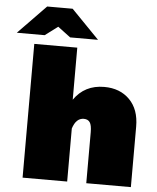

<svg xmlns="http://www.w3.org/2000/svg" viewBox="-106 -950 819 1001"><g transform="rotate(5 304.0 -450.0)"><path d="M166.7 -900H233.3L379.2 -750H233.3L166.7 -800L100 -750H-45.8L100 -900ZM50 0V-700H275V-427.5Q330.8 -508.3 433.3 -508.3Q515.8 -508.3 566.2 -457.5Q616.7 -406.7 616.7 -316.7V0H383.3V-266.7Q383.3 -303.3 373.3 -318.3Q363.3 -333.3 341.7 -333.3Q300.8 -333.3 283.3 -277.5V0Z"/></g></svg>

Font: BoonTook
Style: Regular
Weight: 400
Designer: Sungsit Sawaiwan
Foundry: FontUni
Version: Version 3.0